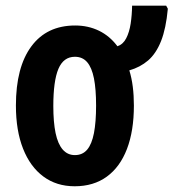

<svg xmlns="http://www.w3.org/2000/svg" viewBox="-20 -647 612 677"><path d="M452.1 -274.9Q452.1 -185.5 427.7 -121.8Q403.3 -58.1 356.7 -24.2Q310.1 9.8 243.2 9.8Q179.2 9.8 132.8 -24.7Q86.4 -59.1 61.3 -122.8Q36.1 -186.5 36.1 -274.9Q36.1 -410.2 90.6 -483.6Q145 -557.1 245.1 -557.1Q291 -557.1 329.1 -538.6Q367.2 -520 394 -483.9Q414.1 -490.7 425 -512Q436 -533.2 440.7 -563.5Q445.3 -593.8 445.8 -627H565.9L571.8 -616.2Q565.4 -546.4 547.9 -502.2Q530.3 -458 502.2 -433.8Q474.1 -409.7 436 -398.9Q444.3 -372.1 448.2 -341.1Q452.1 -310.1 452.1 -274.9ZM168 -272.9Q168 -216.3 176 -177.7Q184.1 -139.2 201.2 -119.6Q218.3 -100.1 244.1 -100.1Q271 -100.1 287.4 -119.4Q303.7 -138.7 311.3 -177.7Q318.8 -216.8 318.8 -274.9Q318.8 -332.5 311.3 -370.6Q303.7 -408.7 287.4 -427.7Q271 -446.8 244.1 -446.8Q204.1 -446.8 186 -404.3Q168 -361.8 168 -272.9Z"/></svg>

Font: Open Sans Condensed
Style: Regular
Weight: 400
Width: 3
Designer: Monotype Design Team
Foundry: Monotype Imaging Inc.
Version: Version 3.000